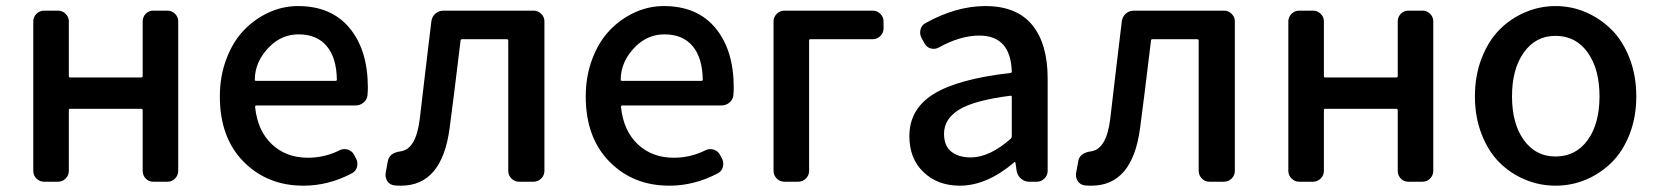

<svg xmlns="http://www.w3.org/2000/svg" viewBox="-20 -584 5325 617"><path d="M122.1 0Q107.4 0 97.2 -10.3Q86.9 -20.5 86.9 -35.2V-515.6Q86.9 -529.3 97.2 -539.6Q107.4 -549.8 122.1 -549.8H166Q180.7 -549.8 190.9 -539.6Q201.2 -529.3 201.2 -515.6V-339.8Q201.2 -335 205.1 -335H433.6Q438.5 -335 438.5 -339.8V-515.6Q438.5 -529.3 448.2 -539.6Q458 -549.8 472.7 -549.8H518.6Q532.2 -549.8 542.5 -539.6Q552.7 -529.3 552.7 -515.6V-35.2Q552.7 -20.5 542.5 -10.3Q532.2 0 518.6 0H472.7Q458 0 448.2 -10.3Q438.5 -20.5 438.5 -35.2V-229.5Q438.5 -234.4 433.6 -234.4H205.1Q201.2 -234.4 201.2 -229.5V-35.2Q201.2 -20.5 190.9 -10.3Q180.7 0 166 0Z M955.1 12.7Q838.9 12.7 762.7 -64.5Q686.5 -141.6 686.5 -274.4Q686.5 -338.9 707.5 -394.5Q728.5 -450.2 763.7 -486.8Q798.8 -523.4 843.8 -543.9Q888.7 -564.5 937.5 -564.5Q1044.9 -564.5 1103.5 -493.7Q1162.1 -422.9 1162.1 -302.7Q1162.1 -291 1161.1 -279.3Q1160.2 -264.6 1148.9 -254.9Q1137.7 -245.1 1122.1 -245.1H803.7Q799.8 -245.1 799.8 -240.2Q807.6 -164.1 853.5 -120.6Q899.4 -77.1 969.7 -77.1Q1022.5 -77.1 1070.3 -100.6Q1083 -107.4 1096.7 -103.5Q1110.4 -99.6 1117.2 -87.9L1124 -75.2Q1130.9 -62.5 1127.4 -48.3Q1124 -34.2 1111.3 -27.3Q1036.1 12.7 955.1 12.7ZM798.8 -327.1Q798.8 -324.2 802.7 -324.2H1058.6Q1062.5 -324.2 1062.5 -328.1Q1062.5 -328.1 1062.5 -328.1Q1061.5 -398.4 1029.8 -436Q998 -473.6 939.5 -473.6Q886.7 -473.6 847.7 -435.5Q798.8 -387.7 798.8 -327.1Z M1268.6 12.7Q1256.8 12.7 1247.1 11.7Q1232.4 9.8 1224.6 -2Q1218.8 -11.7 1218.8 -22.5Q1218.8 -26.4 1219.7 -30.3L1226.6 -67.4Q1231.4 -92.8 1267.6 -97.7Q1317.4 -104.5 1329.1 -203.1Q1335.9 -261.7 1348.6 -369.1Q1361.3 -476.6 1366.2 -515.6Q1368.2 -530.3 1378.9 -540Q1389.6 -549.8 1405.3 -549.8H1694.3Q1709 -549.8 1719.2 -539.6Q1729.5 -529.3 1729.5 -515.6V-35.2Q1729.5 -20.5 1719.2 -10.3Q1709 0 1694.3 0H1647.5Q1633.8 0 1623.5 -10.3Q1613.3 -20.5 1613.3 -35.2V-453.1Q1613.3 -458 1608.4 -458H1464.8Q1460 -458 1460 -453.1Q1435.5 -250 1424.8 -171.9Q1400.4 12.7 1268.6 12.7Z M2130.9 12.7Q2014.6 12.7 1938.5 -64.5Q1862.3 -141.6 1862.3 -274.4Q1862.3 -338.9 1883.3 -394.5Q1904.3 -450.2 1939.5 -486.8Q1974.6 -523.4 2019.5 -543.9Q2064.5 -564.5 2113.3 -564.5Q2220.7 -564.5 2279.3 -493.7Q2337.9 -422.9 2337.9 -302.7Q2337.9 -291 2336.9 -279.3Q2335.9 -264.6 2324.7 -254.9Q2313.5 -245.1 2297.9 -245.1H1979.5Q1975.6 -245.1 1975.6 -240.2Q1983.4 -164.1 2029.3 -120.6Q2075.2 -77.1 2145.5 -77.1Q2198.2 -77.1 2246.1 -100.6Q2258.8 -107.4 2272.5 -103.5Q2286.1 -99.6 2293 -87.9L2299.8 -75.2Q2306.6 -62.5 2303.2 -48.3Q2299.8 -34.2 2287.1 -27.3Q2211.9 12.7 2130.9 12.7ZM1974.6 -327.1Q1974.6 -324.2 1978.5 -324.2H2234.4Q2238.3 -324.2 2238.3 -328.1Q2238.3 -328.1 2238.3 -328.1Q2237.3 -398.4 2205.6 -436Q2173.8 -473.6 2115.2 -473.6Q2062.5 -473.6 2023.4 -435.5Q1974.6 -387.7 1974.6 -327.1Z M2501 0Q2486.3 0 2476.1 -10.3Q2465.8 -20.5 2465.8 -35.2V-515.6Q2465.8 -529.3 2476.1 -539.6Q2486.3 -549.8 2501 -549.8H2784.2Q2798.8 -549.8 2809.1 -539.6Q2819.3 -529.3 2819.3 -515.6V-492.2Q2819.3 -478.5 2809.1 -468.3Q2798.8 -458 2784.2 -458H2584Q2580.1 -458 2580.1 -453.1V-35.2Q2580.1 -20.5 2569.8 -10.3Q2559.6 0 2544.9 0Z M3064.5 12.7Q2993.2 12.7 2947.8 -30.8Q2902.3 -74.2 2902.3 -146.5Q2902.3 -233.4 2980 -281.7Q3057.6 -330.1 3227.5 -349.6Q3231.4 -349.6 3231.4 -354.5Q3227.5 -469.7 3127 -469.7Q3066.4 -469.7 2997.1 -431.6Q2985.4 -424.8 2971.7 -428.2Q2958 -431.6 2951.2 -444.3L2941.4 -461.9Q2934.6 -474.6 2938 -488.8Q2941.4 -502.9 2954.1 -509.8Q3052.7 -564.5 3146.5 -564.5Q3247.1 -564.5 3296.9 -503.9Q3346.7 -443.4 3346.7 -331.1V-35.2Q3346.7 -20.5 3336.4 -10.3Q3326.2 0 3311.5 0H3287.1Q3272.5 0 3261.2 -9.8Q3250 -19.5 3247.1 -34.2L3243.2 -61.5Q3242.2 -63.5 3240.7 -63.5Q3239.3 -63.5 3238.3 -61.5Q3150.4 12.7 3064.5 12.7ZM3099.6 -78.1Q3160.2 -78.1 3228.5 -138.7Q3231.4 -141.6 3231.4 -146.5V-272.5Q3231.4 -276.4 3228.5 -276.4Q3227.5 -276.4 3227.5 -276.4Q3111.3 -261.7 3062.5 -231.9Q3013.7 -202.1 3013.7 -154.3Q3013.7 -115.2 3037.1 -96.7Q3060.5 -78.1 3099.6 -78.1Z M3487.3 12.7Q3475.6 12.7 3465.8 11.7Q3451.2 9.8 3443.4 -2Q3437.5 -11.7 3437.5 -22.5Q3437.5 -26.4 3438.5 -30.3L3445.3 -67.4Q3450.2 -92.8 3486.3 -97.7Q3536.1 -104.5 3547.9 -203.1Q3554.7 -261.7 3567.4 -369.1Q3580.1 -476.6 3585 -515.6Q3586.9 -530.3 3597.7 -540Q3608.4 -549.8 3624 -549.8H3913.1Q3927.7 -549.8 3938 -539.6Q3948.2 -529.3 3948.2 -515.6V-35.2Q3948.2 -20.5 3938 -10.3Q3927.7 0 3913.1 0H3866.2Q3852.5 0 3842.3 -10.3Q3832 -20.5 3832 -35.2V-453.1Q3832 -458 3827.1 -458H3683.6Q3678.7 -458 3678.7 -453.1Q3654.3 -250 3643.6 -171.9Q3619.1 12.7 3487.3 12.7Z M4155.3 0Q4140.6 0 4130.4 -10.3Q4120.1 -20.5 4120.1 -35.2V-515.6Q4120.1 -529.3 4130.4 -539.6Q4140.6 -549.8 4155.3 -549.8H4199.2Q4213.9 -549.8 4224.1 -539.6Q4234.4 -529.3 4234.4 -515.6V-339.8Q4234.4 -335 4238.3 -335H4466.8Q4471.7 -335 4471.7 -339.8V-515.6Q4471.7 -529.3 4481.4 -539.6Q4491.2 -549.8 4505.9 -549.8H4551.8Q4565.4 -549.8 4575.7 -539.6Q4585.9 -529.3 4585.9 -515.6V-35.2Q4585.9 -20.5 4575.7 -10.3Q4565.4 0 4551.8 0H4505.9Q4491.2 0 4481.4 -10.3Q4471.7 -20.5 4471.7 -35.2V-229.5Q4471.7 -234.4 4466.8 -234.4H4238.3Q4234.4 -234.4 4234.4 -229.5V-35.2Q4234.4 -20.5 4224.1 -10.3Q4213.9 0 4199.2 0Z M4719.7 -274.4Q4719.7 -340.8 4741.2 -396.5Q4762.7 -452.1 4798.3 -488.3Q4834 -524.4 4880.9 -544.4Q4927.7 -564.5 4979 -564.5Q5030.3 -564.5 5076.7 -544.4Q5123 -524.4 5159.2 -488.3Q5195.3 -452.1 5216.8 -396.5Q5238.3 -340.8 5238.3 -274.4Q5238.3 -208 5216.8 -152.8Q5195.3 -97.7 5159.2 -62Q5123 -26.4 5076.7 -6.8Q5030.3 12.7 4979 12.7Q4927.7 12.7 4880.9 -6.8Q4834 -26.4 4798.3 -62Q4762.7 -97.7 4741.2 -152.8Q4719.7 -208 4719.7 -274.4ZM4978.5 -81.1Q5043.9 -81.1 5082 -133.8Q5120.1 -186.5 5120.1 -274.4Q5120.1 -362.3 5082 -415.5Q5043.9 -468.8 4978.5 -468.8Q4915 -468.8 4877 -415.5Q4838.9 -362.3 4838.9 -274.4Q4838.9 -186.5 4877 -133.8Q4915 -81.1 4978.5 -81.1Z"/></svg>

Font: Gen Jyuu GothicL Medium
Style: Regular
Weight: 500
Designer: [Source Han Sans]
Ryoko NISHIZUKA  (kana & ideographs); Paul D. Hunt (Latin, Greek & Cyrillic); Wenlong ZHANG  (bopomofo
Version: Version 1.002.20150607